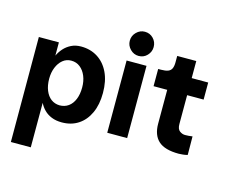

<svg xmlns="http://www.w3.org/2000/svg" viewBox="-127 -902 1525 1304"><g transform="rotate(15 635.5 -249.5)"><path d="M191 -83V230H51L50 -508H191V-415Q204 -443 225 -466.5Q246 -490 276 -505Q306 -520 345 -520Q411 -520 461.5 -488Q512 -456 540.5 -396.5Q569 -337 569 -253Q569 -171 541.5 -111.5Q514 -52 465 -20Q416 12 350 12Q309 12 278 -0.5Q247 -13 225.5 -34.5Q204 -56 191 -83ZM305 -96Q341 -96 367.5 -115Q394 -134 408.5 -169.5Q423 -205 423 -253Q423 -297 408.5 -332.5Q394 -368 367.5 -389Q341 -410 305 -410Q271 -410 245.5 -389Q220 -368 205.5 -332.5Q191 -297 191 -253Q191 -206 205.5 -170.5Q220 -135 245.5 -116Q271 -97 305 -96Z M737.2 -559Q703 -559 678 -584.4Q653 -609.8 653 -643.6Q653 -679 678.2 -704Q703.4 -729 737 -729Q772.8 -729 796.9 -704Q821 -679 821 -643.6Q821 -609.8 796.9 -584.4Q772.9 -559 737.2 -559ZM667 0V-508H807V0Z M1172 12Q1074 12 1029.5 -28.5Q985 -69 985 -149V-387H889V-508H908Q940 -508 958 -515Q976 -522 983.5 -538.5Q991 -555 991 -582V-627H1125V-507H1241V-387H1125V-184Q1125 -149 1143 -135.5Q1161 -122 1181 -122Q1191 -122 1206 -123Q1221 -124 1233 -126L1234 4Q1221 8 1202.5 10Q1184 12 1172 12Z"/></g></svg>

Font: Inclusive Sans
Style: Regular
Weight: 400
Designer: Olivia King
Foundry: Olivia King
Version: Version 2.004